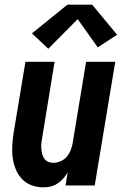

<svg xmlns="http://www.w3.org/2000/svg" viewBox="-20 -795 540 823"><path d="M166 8Q139 8 115 -1Q91 -10 74 -28Q57 -46 47.5 -69.5Q38 -93 34.5 -118Q31 -143 32.5 -170Q34 -197 38 -223L89 -530H214L161 -206Q159 -194 157.5 -182Q156 -170 157 -158.5Q158 -147 160.5 -136Q163 -125 169.5 -115.5Q176 -106 186 -101.5Q196 -97 208 -97Q224 -97 239 -103.5Q254 -110 265 -122Q276 -134 282 -149Q288 -164 291 -179L349 -530H474L386 0H261L270 -56Q262 -42 251 -29.5Q240 -17 226 -8Q212 1 196.5 4.5Q181 8 166 8ZM187 -586 117 -652 269 -775H375L482 -646L399 -592L313 -713Z"/></svg>

Font: Iosevka Curly XBdObl
Style: Regular
Weight: 800
Italic angle: -9°
Monospace: yes
Designer: Belleve Invis
Foundry: Belleve Invis
Version: Version 11.1.0; ttfautohint (v1.8.3)